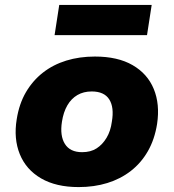

<svg xmlns="http://www.w3.org/2000/svg" viewBox="-20 -750 707 781"><path d="M300 11Q208 11 147 -24.5Q86 -60 60.5 -123Q35 -186 48 -265Q58 -328 85.5 -375Q113 -422 154.5 -454.5Q196 -487 249.5 -503.5Q303 -520 366 -520Q459 -520 519.5 -485Q580 -450 605.5 -388Q631 -326 619 -246Q609 -183 581.5 -135Q554 -87 512 -54.5Q470 -22 416.5 -5.5Q363 11 300 11ZM314 -131Q349 -131 373 -146.5Q397 -162 413.5 -189.5Q430 -217 435 -255Q445 -313 424.5 -345.5Q404 -378 353 -378Q320 -378 295 -363.5Q270 -349 254 -321.5Q238 -294 232 -255Q223 -198 244 -164.5Q265 -131 314 -131ZM202 -607 221 -730H597L578 -607Z"/></svg>

Font: Nunito Sans 6pt Black
Style: Italic
Weight: 900
Italic angle: -9°
Version: Version 3.101;gftools[0.9.27]